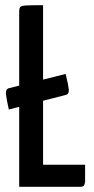

<svg xmlns="http://www.w3.org/2000/svg" viewBox="-20 -720 364 740"><path d="M54 0V-675Q54 -688 58 -693Q62 -698 81.5 -699Q101 -700 146 -700V-85H308V-18Q308 -18 305.5 -9Q303 0 290 0ZM14 -298Q5 -338 3 -357Q1 -376 14 -380L233 -435Q243 -395 245 -376Q247 -357 233 -354Z"/></svg>

Font: Yanone Kaffeesatz Medium
Style: Regular
Weight: 500
Designer: Yanone (Cyrillic: Daniel Pouzeot, Huerta Tipografica, and Cyreal)
Foundry: Yanone
Version: Version 2.003